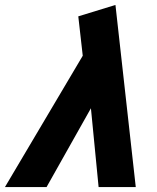

<svg xmlns="http://www.w3.org/2000/svg" viewBox="-83 -755 635 775"><path d="M315 0 284 -318 105 0H-63L251 -530L233 -689L383 -735L465 0Z"/></svg>

Font: Radio Canada
Style: Bold Italic
Weight: 700
Italic angle: -12°
Designer: Charles Daoud, Etienne Aubert Bonn, Alexandre Saumier Demers, Jacques Le Bailly
Foundry: Radio-Canada
Version: Version 2.104; ttfautohint (v1.8.4.7-5d5b);gftools[0.9.28.de